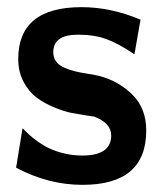

<svg xmlns="http://www.w3.org/2000/svg" viewBox="-20 -507 456 537"><path d="M25 -38 43 -148Q44 -148 51.5 -140Q59 -132 72.5 -121Q86 -110 104.5 -99Q123 -88 151 -80Q179 -72 210 -72Q291 -72 291 -128Q291 -163 243 -181L222 -184Q202 -187 181 -191Q160 -195 132 -206.5Q104 -218 82.5 -234Q61 -250 46 -278Q31 -306 31 -342Q31 -487 208 -487Q290 -487 373 -452L356 -355Q312 -385 278 -397.5Q244 -410 198 -410Q129 -410 129 -361Q129 -346 137 -335Q145 -324 160.5 -317.5Q176 -311 190 -307.5Q204 -304 226.5 -300.5Q249 -297 260 -294Q314 -279 351.5 -241Q389 -203 389 -142Q389 10 211 10Q115 10 25 -38Z"/></svg>

Font: Coval
Style: Bold
Weight: 700
Foundry: Context Ltd
Version: Version 001.000